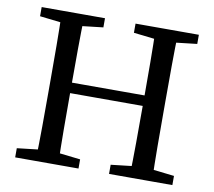

<svg xmlns="http://www.w3.org/2000/svg" viewBox="-75 -756 940 842"><g transform="rotate(10 394.5 -334.5)"><path d="M44.3 0H326.3V-40.8L195.4 -55.8H174.9L44.3 -40.8V0ZM135.2 0H235.6C232.6 -103 232.6 -207 232.6 -329.2V-359.3C232.6 -464.3 232.6 -568.3 235.6 -669.3H135.2C138.2 -566.3 138.2 -462.3 138.2 -359.3V-310C138.2 -205 138.2 -101 135.2 0ZM185.4 -319.3H603.2V-366H185.4V-319.3ZM462.3 0H744.3V-40.8L613.5 -55.8H593.1L462.3 -40.8V0ZM553 0H653.4C650.4 -103 650.4 -207 650.4 -310V-359.3C650.4 -464.3 650.4 -568.3 653.4 -669.3H553C556 -566.3 556 -462.3 556 -359.3V-329.2C556 -205 556 -101 553 0ZM44.3 -628.5 174.9 -613.5H195.4L326.3 -628.5V-669.3H44.3V-628.5ZM462.3 -628.5 593.1 -613.5H613.5L744.3 -628.5V-669.3H462.3V-628.5Z"/></g></svg>

Font: Source Serif Variable
Style: Regular
Weight: 389
Designer: Frank Grießhammer
Foundry: Adobe Systems Incorporated
Version: Version 3.001;hotconv 1.0.111;makeotfexe 2.5.65597